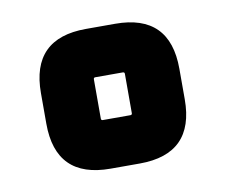

<svg xmlns="http://www.w3.org/2000/svg" viewBox="-48 -747 509 433"><g transform="rotate(-10 206.5 -530.0)"><path d="M48 -495V-565Q48 -690 173 -690H240Q365 -690 365 -565V-495Q365 -370 240 -370H173Q48 -370 48 -495ZM171 -485Q171 -481 175 -481H238Q242 -481 242 -485V-575Q242 -579 238 -579H175Q171 -579 171 -575Z"/></g></svg>

Font: Oxanium ExtraLight ExtraBold
Style: Regular
Weight: 800
Version: Version 2.000